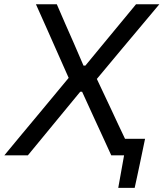

<svg xmlns="http://www.w3.org/2000/svg" viewBox="-36 -733 772 906"><path d="M-15.5 0Q24 -48 66 -98.5Q108 -149 154 -204L288 -365.5L229 -498.5Q207 -548.5 183.8 -600.5Q160.5 -652.5 133.5 -713H232Q253 -664.5 273.2 -618Q293.5 -571.5 312 -530L358 -423.5H367L456 -531.5Q491 -573.5 529.2 -620Q567.5 -666.5 606 -713H716Q668.5 -656.5 625.5 -605Q582.5 -553.5 544.5 -508.5L421 -360.5L487 -220.5Q504.5 -182.5 521 -147.5Q537.5 -112.5 554 -78H648.5Q642.5 -49 636.2 -19Q630 11 624 39.5Q618 68 611.8 96.8Q605.5 125.5 599.5 153.5H522L549.5 0H489Q468 -46.5 448.2 -89.2Q428.5 -132 410.5 -171L351.5 -300H342.5L235 -169.5Q201.5 -128.5 167.8 -87.8Q134 -47 95.5 0Z"/></svg>

Font: Commissioner
Style: Italic
Weight: 400
Italic angle: -12°
Designer: Kostas Bartsokas
Foundry: Kostas Bartsokas
Version: Version 1.000; ttfautohint (v1.8.3)